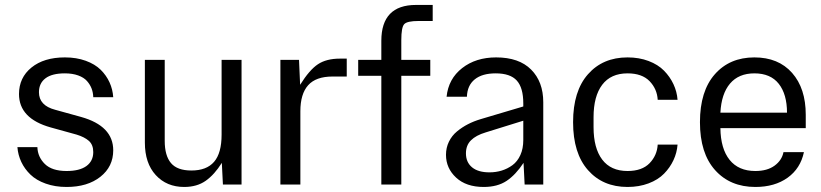

<svg xmlns="http://www.w3.org/2000/svg" viewBox="-20 -740 3294 770"><path d="M183.1 -229Q56.2 -264.6 56.2 -362.8Q56.2 -428.7 106.2 -469.2Q156.2 -509.8 240.2 -509.8Q286.6 -509.8 323.7 -496.3Q360.8 -482.9 383.8 -460.2Q406.7 -437.5 419.4 -409.4Q432.1 -381.3 434.1 -350.1H354Q353.5 -368.7 347.4 -384.8Q341.3 -400.9 328.9 -415Q316.4 -429.2 293.5 -437.5Q270.5 -445.8 240.2 -445.8Q188.5 -445.8 162.4 -426Q136.2 -406.2 136.2 -370.1Q136.2 -316.9 201.2 -299.8L305.2 -271Q434.1 -234.9 434.1 -137.2Q434.1 -71.8 382.6 -31Q331.1 9.8 247.1 9.8Q200.7 9.8 163.1 -3.7Q125.5 -17.1 102.1 -39.8Q78.6 -62.5 65.4 -90.6Q52.2 -118.7 49.8 -149.9H129.9Q131.3 -110.4 159.9 -82.3Q188.5 -54.2 247.1 -54.2Q299.3 -54.2 326.7 -74.2Q354 -94.2 354 -129.9Q354 -159.2 336.7 -174.8Q319.3 -190.4 287.1 -200.2Z M718.8 9.8Q648.4 9.8 604.7 -37.8Q561 -85.4 561 -168V-500H640.6V-174.8Q640.6 -115.7 665.8 -85.9Q690.9 -56.2 747.6 -56.2Q808.6 -56.2 838.6 -91.1Q868.7 -126 868.7 -200.2V-500H948.7V0H874L869.6 -86.9Q840.3 -40 805.2 -15.1Q770 9.8 718.8 9.8Z M1104.5 0V-500H1179.2L1183.6 -399.9Q1221.2 -460 1255.1 -482.4Q1289.1 -504.9 1343.3 -504.9H1370.6V-433.1H1313.5Q1247.1 -433.1 1215.8 -398.2Q1184.6 -363.3 1184.6 -293.9V0Z M1509.3 -576.2Q1509.3 -720.2 1648.4 -720.2H1715.3V-655.8H1658.2Q1612.8 -655.8 1601.1 -643.1Q1589.4 -630.4 1589.4 -579.1V-500H1705.6V-436H1589.4V0H1509.3V-436H1416.5V-500H1509.3Z M1919.9 9.8Q1849.6 9.8 1809.1 -27.8Q1768.6 -65.4 1768.6 -119.1Q1768.6 -147.5 1780.3 -171.6Q1792 -195.8 1812.7 -212.9Q1833.5 -230 1856.7 -241.9Q1879.9 -253.9 1907.7 -262.2L2078.6 -313V-325.2Q2078.6 -388.2 2052.5 -417Q2026.4 -445.8 1967.8 -445.8Q1913.6 -445.8 1883.8 -421.6Q1854 -397.5 1852.5 -352.1H1771Q1778.3 -423.8 1833.3 -466.8Q1888.2 -509.8 1969.7 -509.8Q2061.5 -509.8 2110.1 -460.9Q2158.7 -412.1 2158.7 -330.1V0H2084L2079.6 -86.9Q2048.3 -39.1 2011.7 -14.6Q1975.1 9.8 1919.9 9.8ZM1848.6 -125Q1848.6 -89.4 1873 -69.1Q1897.5 -48.8 1942.9 -48.8Q1968.8 -48.8 1991.9 -55.9Q2015.1 -63 2035.2 -77.6Q2055.2 -92.3 2066.9 -118.2Q2078.6 -144 2078.6 -178.2V-255.9L1927.7 -209Q1888.7 -197.3 1868.7 -177.2Q1848.6 -157.2 1848.6 -125Z M2496.6 9.8Q2397.5 9.8 2337.9 -57.9Q2278.3 -125.5 2278.3 -250Q2278.3 -374.5 2337.9 -442.1Q2397.5 -509.8 2496.6 -509.8Q2543 -509.8 2581.1 -495.4Q2619.1 -481 2643.1 -456.5Q2667 -432.1 2680.9 -402.3Q2694.8 -372.6 2697.3 -339.8H2617.7Q2615.2 -383.3 2585 -414.6Q2554.7 -445.8 2496.6 -445.8Q2429.7 -445.8 2395 -399.9Q2360.4 -354 2360.4 -270V-230Q2360.4 -146 2395 -100.1Q2429.7 -54.2 2496.6 -54.2Q2554.7 -54.2 2585 -85.4Q2615.2 -116.7 2617.7 -160.2H2697.3Q2694.8 -127.4 2680.9 -97.7Q2667 -67.9 2643.1 -43.5Q2619.1 -19 2581.1 -4.6Q2543 9.8 2496.6 9.8Z M3009.3 9.8Q2908.2 9.8 2847.7 -57.9Q2787.1 -125.5 2787.1 -250Q2787.1 -374.5 2846.7 -442.1Q2906.2 -509.8 3005.4 -509.8Q3101.6 -509.8 3156.5 -447.8Q3211.4 -385.7 3211.4 -279.8V-226.1H2869.1Q2870.1 -143.6 2906 -98.9Q2941.9 -54.2 3009.3 -54.2Q3057.1 -54.2 3086.4 -75.7Q3115.7 -97.2 3122.1 -129.9H3204.1Q3190.4 -64.5 3138.7 -27.3Q3086.9 9.8 3009.3 9.8ZM2869.1 -288.1H3136.2Q3136.2 -361.8 3103.3 -403.8Q3070.3 -445.8 3005.4 -445.8Q2942.4 -445.8 2907.7 -404.8Q2873 -363.8 2869.1 -288.1Z"/></svg>

Font: TASA Orbiter Text
Style: Regular
Weight: 400
Designer: Weizhong Zhang
Version: Version 1.000;Glyphs 3.1.2 (3151)